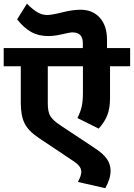

<svg xmlns="http://www.w3.org/2000/svg" viewBox="-35 -909 717 1028"><path d="M400.4 10.6Q400.4 -17.7 362.5 -43.5L171.9 -170.9Q116.8 -207.8 96.6 -248.5Q76.3 -289.2 76.3 -358.4V-554.1H-15.2V-651.7H408.5V-678Q408.5 -735.6 352.9 -735.6Q338.7 -735.6 298 -725.7Q257.3 -715.9 222.4 -715.9Q170.9 -715.9 131.4 -738.1Q92 -760.4 56.6 -805.4L109.2 -889.3Q143.1 -855.4 167.6 -842Q192.1 -828.6 216.9 -828.6Q241.7 -828.6 298 -842.8Q354.4 -856.9 395.9 -856.9Q461.1 -856.9 499.5 -814Q537.9 -771 537.9 -697.2V-651.7H661.8V-554.1H554.1V-383.2Q554.1 -331.1 540.2 -294Q526.3 -256.8 493.4 -220.4L379.7 -277Q395.9 -309.4 402.4 -338.5Q409 -367.5 409 -411.5V-554.1H220.9V-355.9Q220.9 -310.4 234.1 -287.9Q247.2 -265.4 288.2 -238.1L477.2 -112.7Q520.2 -83.9 538.7 -55.9Q557.1 -27.8 557.1 5.1Q557.1 48.5 528.8 98.6L382.2 65.2Q400.4 31.3 400.4 10.6Z"/></svg>

Font: Khula
Style: Bold
Weight: 700
Designer: Erin McLaughlin, Steve Matteson
Version: Version 1.000;PS 1.0;hotconv 1.0.72;makeotf.lib2.5.5900; ttf